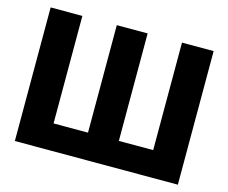

<svg xmlns="http://www.w3.org/2000/svg" viewBox="-102 -869 1201 1010"><g transform="rotate(15 499.0 -364.0)"><path d="M55.2 -727.5H228V-142.1H415.5V-727.5H583.5V-142.1H770.5V-727.5H942.9V0H55.2Z"/></g></svg>

Font: Inter 17pt ExtraBold
Style: Regular
Weight: 800
Version: Version 4.001;git-66647c0bb